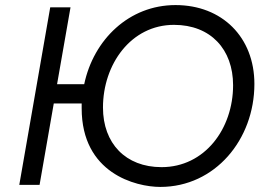

<svg xmlns="http://www.w3.org/2000/svg" viewBox="-20 -729 1049 757"><path d="M56 0H136L192 -321H302V-302C302 -46 515 8 612 8C828 8 983 -179 983 -398C983 -582 856 -709 672 -709C489 -709 349 -573 312 -397H205L258 -700H178ZM617 -70C475 -70 386 -164 386 -305C386 -475 496 -631 666 -631C811 -631 899 -534 899 -393C899 -221 787 -70 617 -70Z"/></svg>

Font: Fixel Display 20240404
Style: Italic
Weight: 400
Italic angle: -10°
Designer: AlfaBravo + MacPaw
Foundry: Kyrylo Tkachov, Marchela Mozhyna, Serhii Makarenko, Maria Weinstein, Zakhar Kryvoshyya
Version: Version 1.211;Glyphs 3.2 (3225)